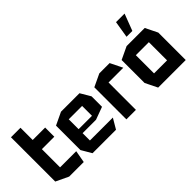

<svg xmlns="http://www.w3.org/2000/svg" viewBox="-23 -1333 1910 1910"><g transform="rotate(-45 932.0 -378.5)"><path d="M43 -385V-686H177V-514L44 -385ZM44 -385 177 -514H352V-385ZM176 0 43 -63V-385H177V0ZM177 0V-129H404V-128L381 0Z M505 0 442 -107V-108H898V-107L835 0ZM442 -108V-451L575 -514H576V-108ZM576 -211V-267H764V-211ZM576 -406V-514H835L898 -407V-406ZM764 -211V-406H898V-260L765 -211Z M981 0V-451L1114 -514H1115V0ZM1115 -385V-514H1259L1322 -386V-385Z M1499 -385V-514H1753L1816 -386V-385ZM1428 0 1365 -128V-129H1682V0ZM1365 -129V-451L1498 -514H1499V-129ZM1682 0V-385H1816V0ZM1563 -580 1592 -757H1712V-756L1645 -580Z"/></g></svg>

Font: Foldit SemiBold
Style: Regular
Weight: 600
Version: Version 1.003